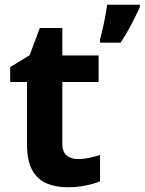

<svg xmlns="http://www.w3.org/2000/svg" viewBox="-20 -780 610 810"><path d="M308 -109Q333 -109 356 -114Q379 -119 402 -126V-15Q378 -5 342.5 2.5Q307 10 265 10Q216 10 177.5 -6Q139 -22 116.5 -61.5Q94 -101 94 -171V-434H23V-497L105 -547L148 -662H243V-546H396V-434H243V-171Q243 -140 261 -124.5Q279 -109 308 -109ZM570 -750Q555 -717 535 -678.5Q515 -640 489 -600H402V-613Q410 -642 419 -685Q428 -728 432 -760H570Z"/></svg>

Font: Noto Sans Sinhala
Style: Bold
Weight: 700
Designer: Jelle Bosma - Monotype Design Team
Foundry: Monotype Imaging Inc.
Version: Version 2.006; ttfautohint (v1.8.4.7-5d5b)